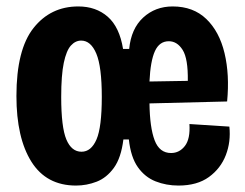

<svg xmlns="http://www.w3.org/2000/svg" viewBox="-20 -562 760 596"><path d="M216 14Q124 14 77.5 -60Q31 -134 31 -264Q31 -408 84 -475Q137 -542 223 -542Q278 -542 314.5 -510Q351 -478 362 -410H381Q387 -473 424.5 -507.5Q462 -542 516 -542Q580 -542 620.5 -503Q661 -464 677 -397Q693 -330 685 -247L444 -241Q445 -166 460 -126.5Q475 -87 511 -87Q537 -87 554 -109Q571 -131 568 -177L692 -169Q697 -122 681 -80.5Q665 -39 628.5 -12.5Q592 14 534 14Q496 14 463 1Q430 -12 408 -43Q386 -74 380 -129H363Q356 -72 333.5 -41Q311 -10 280 2Q249 14 216 14ZM233 -91Q263 -91 279.5 -129Q296 -167 296 -261Q296 -355 279 -395.5Q262 -436 232 -436Q214 -436 200 -420.5Q186 -405 178 -367Q170 -329 170 -261Q170 -167 186 -129Q202 -91 233 -91ZM504 -434Q475 -434 461 -403.5Q447 -373 444 -309L563 -311Q564 -380 547 -407Q530 -434 504 -434Z"/></svg>

Font: Bricolage Grotesque 12pt Condensed Bricolage Grotesque 10pt Condensed Regular
Style: Bold
Weight: 700
Width: 3
Designer: Mathieu Triay
Foundry: Atelier Triay
Version: Version 1.001; ttfautohint (v1.8.4.7-5d5b);gftools[0.9.33.de